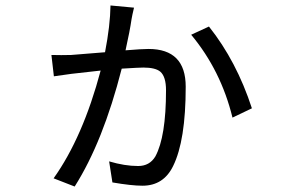

<svg xmlns="http://www.w3.org/2000/svg" viewBox="-20 -636 1040 702"><path d="M470 -608Q463 -579 461 -566Q455 -524 439 -452Q499 -457 523 -457Q659 -457 659 -319Q659 -122 613 -29Q578 43 501 43Q461 43 391 31L379 -46Q436 -29 485 -29Q527 -29 548 -64Q587 -136 587 -306Q587 -356 566 -374Q548 -389 504 -389Q489 -389 425 -385Q357 -118 253 46L176 16Q283 -134 348 -378L241 -366L177 -357L168 -435Q204 -434 240 -435L364 -445Q383 -543 384 -616ZM744 -539Q845 -412 901 -240L830 -206Q788 -378 679 -509Z"/></svg>

Font: 思源黑体R
Style: Regular
Weight: 400
Designer: Ryoko NISHIZUKA  (kana & ideographs); Paul D. Hunt (Latin, Greek & Cyrillic); Wenlong ZHANG  (bopomofo); Sandoll Communi
Foundry: Adobe Systems Incorporated
Version: Version 1.00 June 24, 2014, initial release